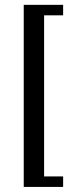

<svg xmlns="http://www.w3.org/2000/svg" viewBox="-20 -585 304 778"><path d="M235.8 172.4H76.2V-565.4H235.8V-522.9H158.7V129.9H235.8Z"/></svg>

Font: Lateef Medium
Style: Regular
Weight: 500
Designer: SIL International
Foundry: SIL International
Version: Version 4.200